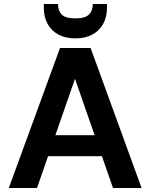

<svg xmlns="http://www.w3.org/2000/svg" viewBox="-20 -940 752 960"><path d="M24 0 280 -700H433L688 0H545L355 -546L165 0ZM137 -159 173 -264H529L564 -159ZM357 -748Q308 -748 272.5 -767Q237 -786 218 -820.5Q199 -855 199 -903V-920H270Q270 -886 289 -867Q308 -848 357 -848Q405 -848 424.5 -867Q444 -886 444 -920H515V-902Q515 -855 495.5 -820Q476 -785 440.5 -766.5Q405 -748 357 -748Z"/></svg>

Font: DM Sans 10pt
Style: Bold
Weight: 700
Version: Version 4.004;gftools[0.9.30]